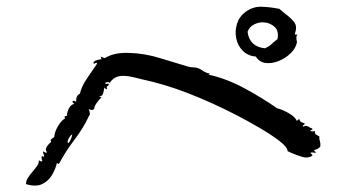

<svg xmlns="http://www.w3.org/2000/svg" viewBox="-20 -653 1040 584"><path d="M952 -237Q950 -233 953 -224Q955 -217 954.5 -209.5Q954 -202 935 -196Q936 -194 938.5 -192Q941 -190 941 -190Q939 -187 934 -189Q927 -190 924 -188Q925 -187 927 -185Q931 -182 930 -179Q916 -171 900.5 -175.5Q885 -180 866 -188Q864 -189 861 -190.5Q858 -192 855 -193Q854 -206 829 -225Q804 -244 768 -265Q732 -286 697 -304Q623 -342 552 -369.5Q481 -397 411 -412Q407 -413 403 -414Q399 -415 395 -416Q383 -419 371 -421Q359 -423 348 -422Q326 -420 314 -401Q311 -404 308 -403.5Q305 -403 302 -402Q301 -401 300 -401Q301 -396 305 -398Q309 -399 311 -398Q311 -393 307 -391Q303 -389 306 -384Q303 -380 300.5 -383.5Q298 -387 298 -387Q297 -385 296 -379Q295 -373 293 -367Q291 -361 281 -359L289 -357Q281 -350 273.5 -339Q266 -328 267 -323Q263 -318 259.5 -318.5Q256 -319 252 -320Q251 -321 250 -321Q250 -319 252 -315Q253 -311 253.5 -307.5Q254 -304 251 -301Q234 -264 206.5 -228Q179 -192 159 -154L153 -157Q149 -139 138 -120.5Q127 -102 108 -93Q89 -84 59 -93Q59 -103 65.5 -113Q72 -123 80 -132Q87 -140 93 -148.5Q99 -157 98 -165Q100 -165 103 -163Q106 -161 109 -163Q106 -169 106.5 -175Q107 -181 112 -176Q116 -178 113 -183Q110 -189 112 -193Q112 -193 116 -190Q120 -187 123 -190Q116 -197 122.5 -207Q129 -217 136 -221Q132 -226 136.5 -230Q141 -234 145 -236Q146 -252 156.5 -269.5Q167 -287 178 -293Q176 -297 176.5 -298.5Q177 -300 184 -301Q183 -309 189 -322Q195 -335 206 -337Q206 -337 203 -339.5Q200 -342 201 -346Q206 -347 209 -345Q212 -343 212 -343Q210 -362 223 -368Q228 -390 244 -413.5Q260 -437 275 -459Q275 -464 270 -461Q265 -457 264 -462Q267 -468 274 -470Q281 -472 289 -473L286 -481L298 -476Q315 -486 333.5 -489.5Q352 -493 373 -492Q419 -491 467.5 -476Q516 -461 550 -451Q559 -448 569 -448Q582 -448 594 -439.5Q606 -431 619 -429L614 -426Q669 -414 723.5 -384.5Q778 -355 824 -323Q828 -323 840 -318Q852 -313 865 -304.5Q878 -296 883 -285Q884 -286 885 -287Q888 -291 891 -290Q892 -283 898 -281Q904 -279 908 -276Q908 -276 903.5 -273Q899 -270 902 -268Q909 -271 912.5 -270Q916 -269 920 -267Q922 -265 924.5 -264Q927 -263 930 -262Q931 -258 927.5 -257.5Q924 -257 924 -257Q924 -253 931 -253.5Q938 -254 938 -254Q937 -248 939.5 -245.5Q942 -243 946 -241Q950 -239 952 -237ZM885 -548Q881 -543 881.5 -539Q882 -535 882 -531Q884 -526 883 -523Q879 -505 863 -490Q847 -475 826.5 -467Q806 -459 787.5 -461.5Q769 -464 758 -481Q734 -483 718.5 -498.5Q703 -514 698.5 -536.5Q694 -559 701 -581Q708 -603 727 -617Q749 -633 774.5 -632.5Q800 -632 830 -626Q834 -622 839 -618Q844 -614 849 -610Q864 -599 874.5 -586Q885 -573 877 -551Q877 -547 881 -547.5Q885 -548 885 -548ZM824 -534Q829 -559 815 -571.5Q801 -584 782 -585Q767 -586 752.5 -578.5Q738 -571 733 -556Q739 -511 786 -506Q799 -512 805 -518Q811 -524 824 -534ZM200 -244Q197 -244 192.5 -237.5Q188 -231 186 -225Q184 -219 189 -218Q192 -222 195.5 -230Q199 -238 200 -244Z"/></svg>

Font: Yuji Boku
Style: Regular
Weight: 400
Designer: Kataoka Yuji
Foundry: Kinuta Font Factory
Version: Version 3.002